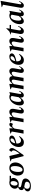

<svg xmlns="http://www.w3.org/2000/svg" viewBox="2588 -3392 1030 6275"><g transform="rotate(-90 3102.5 -255.0)"><path d="M223 -155Q181 -155 149 -169Q133 -160 125.5 -147Q118 -134 118 -120Q118 -98 139 -87Q160 -76 192.5 -69.5Q225 -63 262 -56.5Q299 -50 331.5 -37Q364 -24 385 0Q406 24 406 64Q406 106 378 146.5Q350 187 295 213.5Q240 240 159 240Q72 240 28.5 212Q-15 184 -15 140Q-15 113 -6 95Q3 77 25 54L95 15V13Q65 3 45.5 -15Q26 -33 26 -68Q26 -113 59 -146L124 -179V-183Q72 -220 72 -287Q72 -330 97.5 -370.5Q123 -411 167.5 -437.5Q212 -464 269 -464Q302 -464 334 -454H493V-410H403L398 -406Q424 -375 424 -329Q424 -289 399.5 -249Q375 -209 329.5 -182Q284 -155 223 -155ZM238 -195Q262 -195 281 -216Q300 -237 310.5 -269.5Q321 -302 321 -336Q321 -378 305.5 -401.5Q290 -425 259 -425Q234 -425 214.5 -405Q195 -385 184.5 -353Q174 -321 174 -286Q174 -245 190 -220Q206 -195 238 -195ZM69 126Q69 160 97 183.5Q125 207 176 207Q238 207 269.5 178Q301 149 301 111Q301 84 285.5 69Q270 54 244.5 46Q219 38 188.5 33Q158 28 129 22Q91 46 80 71.5Q69 97 69 126Z M681 10Q620 10 580.5 -16Q541 -42 521 -87.5Q501 -133 501 -190Q501 -240 519 -288.5Q537 -337 570 -376.5Q603 -416 647.5 -440Q692 -464 745 -464Q840 -464 885 -407.5Q930 -351 930 -265Q930 -217 912.5 -168.5Q895 -120 862.5 -79.5Q830 -39 784 -14.5Q738 10 681 10ZM694 -34Q729 -34 755.5 -69Q782 -104 797 -161Q812 -218 812 -284Q812 -352 796 -386.5Q780 -421 739 -421Q704 -421 677.5 -388.5Q651 -356 635.5 -300Q620 -244 620 -175Q620 -109 636 -71.5Q652 -34 694 -34Z M1136 0 1037 -392 964 -420V-430L1137 -464H1140L1220 -135H1226L1283 -221Q1311 -264 1318 -290Q1325 -316 1325 -332Q1325 -350 1317 -361.5Q1309 -373 1295 -381L1281 -390V-394L1303 -438Q1312 -454 1318 -459Q1324 -464 1337 -464Q1354 -464 1369 -451.5Q1384 -439 1393 -419.5Q1402 -400 1402 -381Q1402 -352 1387 -319Q1372 -286 1332 -229L1170 0Z M1591 10Q1511 10 1473 -35.5Q1435 -81 1435 -158Q1435 -215 1455 -269.5Q1475 -324 1511.5 -368Q1548 -412 1597.5 -438Q1647 -464 1705 -464Q1757 -464 1783 -440.5Q1809 -417 1809 -385Q1809 -355 1787 -328.5Q1765 -302 1709 -278.5Q1653 -255 1550 -234Q1549 -219 1549 -203Q1549 -148 1576 -115Q1603 -82 1651 -82Q1710 -82 1775 -147H1778L1791 -134Q1757 -75 1705 -32.5Q1653 10 1591 10ZM1674 -425Q1632 -425 1599 -382.5Q1566 -340 1555 -270Q1647 -292 1681.5 -319.5Q1716 -347 1716 -385Q1716 -402 1706 -413.5Q1696 -425 1674 -425Z M1873 0 1941 -386 1872 -420V-430L2043 -464H2046V-353H2052Q2083 -404 2104 -427.5Q2125 -451 2141.5 -457.5Q2158 -464 2174 -464Q2195 -464 2211 -452Q2227 -440 2227 -427Q2227 -420 2223 -411L2191 -346H2185L2173 -354Q2163 -362 2152.5 -366Q2142 -370 2128 -370Q2105 -370 2086 -356.5Q2067 -343 2038 -296L1987 0Z M2244 0 2312 -386 2243 -420V-430L2415 -464H2418V-364H2423Q2457 -401 2481.5 -423Q2506 -445 2530.5 -454.5Q2555 -464 2587 -464Q2638 -464 2665.5 -424Q2693 -384 2681 -316L2647 -124Q2638 -74 2663 -74Q2679 -74 2696.5 -91Q2714 -108 2732 -147L2749 -141Q2721 -67 2685.5 -28.5Q2650 10 2606 10Q2560 10 2541 -22.5Q2522 -55 2533 -115L2567 -312Q2571 -342 2561 -364.5Q2551 -387 2516 -387Q2489 -387 2461 -364Q2433 -341 2412 -318L2358 0Z M2886 10Q2845 10 2819.5 -24Q2794 -58 2794 -122Q2794 -191 2817.5 -252.5Q2841 -314 2881 -362Q2921 -410 2970.5 -437Q3020 -464 3072 -464Q3098 -464 3121.5 -457.5Q3145 -451 3162 -440L3207 -460H3229L3169 -124Q3161 -74 3186 -74Q3201 -74 3219 -91Q3237 -108 3255 -147L3271 -141Q3215 10 3128 10Q3085 10 3065.5 -20Q3046 -50 3054 -106H3052Q3010 -48 2971 -19Q2932 10 2886 10ZM2910 -172Q2910 -122 2920 -98Q2930 -74 2958 -74Q2986 -74 3013 -99.5Q3040 -125 3062 -157L3103 -388Q3090 -404 3075 -412.5Q3060 -421 3039 -421Q3000 -421 2971 -385.5Q2942 -350 2926 -293Q2910 -236 2910 -172Z M3322 0 3390 -386 3321 -420V-430L3493 -464H3496V-364H3501Q3535 -401 3558.5 -423Q3582 -445 3605 -454.5Q3628 -464 3660 -464Q3699 -464 3724.5 -437.5Q3750 -411 3752 -364H3758Q3791 -401 3815.5 -423Q3840 -445 3863.5 -454.5Q3887 -464 3918 -464Q3967 -464 3993.5 -424Q4020 -384 4008 -316L3974 -124Q3965 -74 3990 -74Q4006 -74 4023.5 -91Q4041 -108 4059 -147L4076 -141Q4047 -67 4012 -28.5Q3977 10 3933 10Q3888 10 3868.5 -22.5Q3849 -55 3860 -115L3895 -312Q3899 -342 3889 -364.5Q3879 -387 3847 -387Q3821 -387 3795.5 -365.5Q3770 -344 3750 -320L3749 -316L3694 0H3580L3636 -312Q3641 -342 3631.5 -364.5Q3622 -387 3589 -387Q3562 -387 3536.5 -364Q3511 -341 3490 -318L3436 0Z M4277 10Q4197 10 4159 -35.5Q4121 -81 4121 -158Q4121 -215 4141 -269.5Q4161 -324 4197.5 -368Q4234 -412 4283.5 -438Q4333 -464 4391 -464Q4443 -464 4469 -440.5Q4495 -417 4495 -385Q4495 -355 4473 -328.5Q4451 -302 4395 -278.5Q4339 -255 4236 -234Q4235 -219 4235 -203Q4235 -148 4262 -115Q4289 -82 4337 -82Q4396 -82 4461 -147H4464L4477 -134Q4443 -75 4391 -32.5Q4339 10 4277 10ZM4360 -425Q4318 -425 4285 -382.5Q4252 -340 4241 -270Q4333 -292 4367.5 -319.5Q4402 -347 4402 -385Q4402 -402 4392 -413.5Q4382 -425 4360 -425Z M4559 0 4627 -386 4558 -420V-430L4730 -464H4733V-364H4738Q4772 -401 4796.5 -423Q4821 -445 4845.5 -454.5Q4870 -464 4902 -464Q4953 -464 4980.5 -424Q5008 -384 4996 -316L4962 -124Q4953 -74 4978 -74Q4994 -74 5011.5 -91Q5029 -108 5047 -147L5064 -141Q5036 -67 5000.5 -28.5Q4965 10 4921 10Q4875 10 4856 -22.5Q4837 -55 4848 -115L4882 -312Q4886 -342 4876 -364.5Q4866 -387 4831 -387Q4804 -387 4776 -364Q4748 -341 4727 -318L4673 0Z M5219 10Q5175 10 5151.5 -16Q5128 -42 5128 -91Q5128 -102 5129.5 -113Q5131 -124 5133 -136L5181 -410H5114L5116 -422L5216 -468L5306 -561H5320L5302 -454H5424V-410H5294L5251 -171Q5247 -143 5247 -129Q5247 -84 5280 -84Q5303 -84 5327.5 -107Q5352 -130 5372 -179L5390 -173Q5359 -81 5315 -35.5Q5271 10 5219 10Z M5542 10Q5501 10 5475.5 -24Q5450 -58 5450 -122Q5450 -191 5473.5 -252.5Q5497 -314 5537 -362Q5577 -410 5626.5 -437Q5676 -464 5728 -464Q5754 -464 5777.5 -457.5Q5801 -451 5818 -440L5863 -460H5885L5825 -124Q5817 -74 5842 -74Q5857 -74 5875 -91Q5893 -108 5911 -147L5927 -141Q5871 10 5784 10Q5741 10 5721.5 -20Q5702 -50 5710 -106H5708Q5666 -48 5627 -19Q5588 10 5542 10ZM5566 -172Q5566 -122 5576 -98Q5586 -74 5614 -74Q5642 -74 5669 -99.5Q5696 -125 5718 -157L5759 -388Q5746 -404 5731 -412.5Q5716 -421 5695 -421Q5656 -421 5627 -385.5Q5598 -350 5582 -293Q5566 -236 5566 -172Z M6061 10Q6016 10 5996.5 -22.5Q5977 -55 5988 -115L6085 -672L6006 -705V-716L6209 -750H6212L6102 -124Q6093 -74 6118 -74Q6134 -74 6151.5 -91Q6169 -108 6187 -147L6204 -141Q6175 -67 6140 -28.5Q6105 10 6061 10Z"/></g></svg>

Font: Spectral SemiBold
Style: Italic
Weight: 600
Italic angle: -10°
Designer: Jean-Baptiste Levee
Foundry: Production Type
Version: Version 2.001